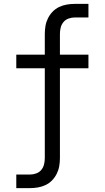

<svg xmlns="http://www.w3.org/2000/svg" viewBox="-20 -755 540 990"><path d="M64 215V145H134Q150 145 166 139.5Q182 134 192.5 121.5Q203 109 207 93Q211 77 211 60V-403H64V-473H211V-580Q211 -601 214.5 -621.5Q218 -642 227.5 -661Q237 -680 251.5 -695Q266 -710 285 -719Q304 -728 324.5 -731.5Q345 -735 366 -735H436V-665H366Q350 -665 334 -659.5Q318 -654 307.5 -641.5Q297 -629 293 -613Q289 -597 289 -580V-473H436V-403H289V60Q289 81 285.5 101.5Q282 122 272.5 141Q263 160 248.5 175Q234 190 215 199Q196 208 175.5 211.5Q155 215 134 215Z"/></svg>

Font: Iosevka Term SS14
Style: Regular
Weight: 400
Monospace: yes
Designer: Belleve Invis
Foundry: Belleve Invis
Version: Version 24.1.1; ttfautohint (v1.8.4)